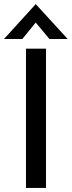

<svg xmlns="http://www.w3.org/2000/svg" viewBox="-31 -931 355 951"><path d="M-11.2 -737.8 146 -910.6 304.2 -737.8H213.9L146 -819.3L79.6 -737.8ZM97.7 0V-689.9H196.8V0Z"/></svg>

Font: HK Grotesk Medium
Style: Regular
Weight: 500
Designer: Alfredo Marco Pradil and Stefan Peev
Foundry: Hanken Design Co.
Version: Version 1.045;PS 001.045;hotconv 1.0.88;makeotf.lib2.5.64775